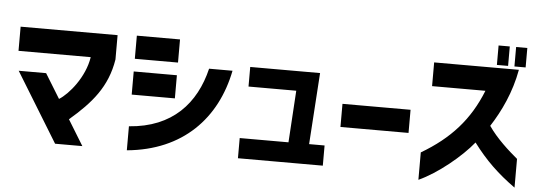

<svg xmlns="http://www.w3.org/2000/svg" viewBox="-56 -1033 3628 1298"><g transform="rotate(5 1757.5 -384.0)"><path d="M350 63H535L429 -110C576 -236 677 -352 707 -540V-705H49V-541H539C518 -404 415 -281 350 -241L248 -407H62Z M837 -98V65C1214 30 1437 -205 1502 -533H1343C1286 -295 1131 -119 837 -98ZM837 -313H1130V-470H837ZM837 -556H1130V-713H837Z M1590 53H2166V-84H2061L2093 -569H1619V-436H1943L1921 -84H1590Z M2262 -218H2724V-375H2262Z M3279 -728H3355V-860H3279ZM2818 92C2946 34 3100 -93 3181 -193C3268 -77 3352 3 3470 88V-107C3410 -157 3325 -233 3270 -314C3339 -421 3402 -553 3430 -708H2855V-547H3217C3137 -346 3013 -209 2818 -94ZM3398 -728H3474V-860H3398Z"/></g></svg>

Font: コーポレート・ロゴ ver3 Bold
Style: Regular
Weight: 700
Designer: [KANA_main] LOGOTYPE.JP [Source Han Sans] Ryoko NISHIZUKA 西塚涼子 (kana, bopomofo & ideographs); Paul D. Hunt (Latin, Greek
Version: Version 12.001;FEAKit 1.0